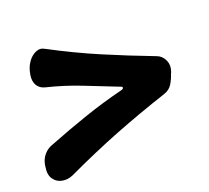

<svg xmlns="http://www.w3.org/2000/svg" viewBox="-93 -610 786 723"><g transform="rotate(-20 299.5 -249.0)"><path d="M564 -241Q557 -219 546 -202Q535 -185 513 -178Q401 -141 299 -101Q197 -61 84 -8Q63 1 41.5 -3Q20 -7 7.5 -25Q-5 -43 0 -73L1 -81Q5 -104 19.5 -120.5Q34 -137 56 -144Q135 -175 211 -201Q287 -227 367 -247Q375 -249 376 -253.5Q377 -258 370 -260Q304 -286 238 -312Q172 -338 102 -355Q81 -360 71 -376.5Q61 -393 65 -419L66 -423Q70 -447 83 -466Q96 -485 114.5 -493.5Q133 -502 150 -492Q248 -440 342 -400Q436 -360 536 -322Q556 -315 566 -294Q576 -273 567 -247Z"/></g></svg>

Font: Winky Sans ExtraBold
Style: Italic
Weight: 800
Italic angle: -8.97852°
Designer: Simon Atzbach
Foundry: typofactur
Version: Version 1.205